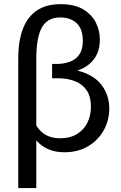

<svg xmlns="http://www.w3.org/2000/svg" viewBox="-20 -744 598 947"><path d="M159 183.5H70V-456Q70 -538.5 91.8 -598.5Q113.5 -658.5 159.8 -691Q206 -723.5 279.5 -723.5Q345.5 -723.5 388.5 -699Q433 -672.5 452.8 -632.5Q472.5 -592.5 472.5 -549.5Q472.5 -489.5 442.5 -451Q412.5 -412.5 361.5 -396Q440.5 -376.5 479.8 -326.2Q519 -276 519 -208.5Q519 -151.5 492.2 -102.5Q465.5 -53.5 414.5 -22.5Q364.5 7 297.5 7Q210 7 159 -51.5ZM275.5 -62Q326 -62 360 -83Q394 -104 411.2 -139.2Q428.5 -174.5 428.5 -217Q428.5 -268.5 406.8 -299.5Q385 -330.5 348.5 -344Q312 -358 268 -358H237V-428.5H257.5Q295 -428.5 324.8 -439.5Q354.5 -450.5 371.5 -475.5Q388.5 -500.5 388.5 -542Q388.5 -601.5 357.8 -629.8Q327 -658 277.5 -658Q214 -658 186.5 -608.5Q159 -559 159 -453V-125Q197.5 -62 275.5 -62Z"/></svg>

Font: Verano Sans
Style: Regular
Weight: 400
Designer: Lukasz Dziedzic with Adam Twardoch and Botio Nikoltchev
Foundry: tyPoland Lukasz Dziedzic
Version: Version 3.001;December 28, 2019;FontCreator 12.0.0.2547 64-b